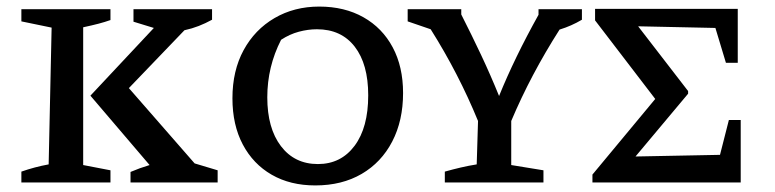

<svg xmlns="http://www.w3.org/2000/svg" viewBox="-20 -555 2356 584"><path d="M45 0V-33Q65 -40 85.5 -45.5Q106 -51 128 -55L137 -471L45 -490V-527H316V-494Q299 -488 280 -483Q261 -478 233 -472V-53L316 -37V0ZM377 0V-32Q405 -44 435 -53L255 -264L448 -470L386 -489V-527H625V-495Q605 -484 584.5 -476Q564 -468 541 -463L372 -287L572 -58L642 -37V0Z M939 9Q863 9 806.5 -23.5Q750 -56 718.5 -115.5Q687 -175 687 -256Q687 -340 721 -402.5Q755 -465 815 -500Q875 -535 951 -535Q1028 -535 1085.5 -502.5Q1143 -470 1174.5 -411Q1206 -352 1206 -272Q1206 -188 1173 -124.5Q1140 -61 1080 -26Q1020 9 939 9ZM947 -56Q1017 -56 1058.5 -111.5Q1100 -167 1100 -265Q1100 -360 1059 -413Q1018 -466 944 -466Q917 -466 889 -458.5Q861 -451 835 -434Q793 -352 793 -259Q793 -165 834.5 -110.5Q876 -56 947 -56Z M1333 0V-33Q1358 -40 1381.5 -45.5Q1405 -51 1430 -55L1434 -187Q1375 -331 1290 -466L1220 -490V-527H1383V-511Q1415 -448 1443.5 -387.5Q1472 -327 1498 -263Q1545 -379 1618 -510V-527H1750V-495Q1718 -476 1682 -465Q1638 -396 1601.5 -327Q1565 -258 1535 -187V-53L1633 -37V0Z M2197 -190H2233V0H1782V-24L1973 -254L1790 -493V-528H2224V-364H2188L2156 -470L1921 -475L2073 -278V-270L1913 -79L2170 -84Z"/></svg>

Font: Piazzolla SC Medium
Style: Regular
Weight: 500
Designer: Juan Pablo del Peral
Foundry: Huerta Tipografica
Version: Version 1.330